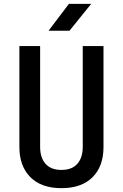

<svg xmlns="http://www.w3.org/2000/svg" viewBox="-20 -970 640 1000"><path d="M300 10Q195 10 138 -47.5Q81 -105 81 -204V-730H189V-205Q189 -149 217 -117Q245 -85 300 -85Q355 -85 383 -117Q411 -149 411 -205V-730H519V-204Q519 -104 462 -47Q405 10 300 10ZM233 -810 339 -950H455L342 -810Z"/></svg>

Font: JetBrains Mono SemiBold
Style: Regular
Weight: 472
Monospace: yes
Designer: Philipp Nurullin, Konstantin Bulenkov
Foundry: JetBrains
Version: Version 2.305; ttfautohint (v1.8.4.7-5d5b)